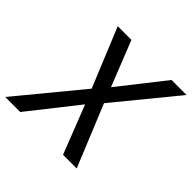

<svg xmlns="http://www.w3.org/2000/svg" viewBox="-213 -856 1022 1022"><g transform="rotate(45 297.5 -345.0)"><path d="M-40 0 283 -392 271 -315 117 -690H220L338 -392L293 -399L522 -690H635L326 -313L338 -390L498 0H395L272 -315L316 -308L73 0Z"/></g></svg>

Font: Radio Canada
Style: Italic
Weight: 400
Italic angle: -12°
Designer: Charles Daoud, Etienne Aubert Bonn, Alexandre Saumier Demers, Jacques Le Bailly
Foundry: Radio-Canada
Version: Version 2.104;gftools[0.9.28.dev5+ged2979d]